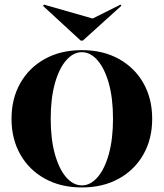

<svg xmlns="http://www.w3.org/2000/svg" viewBox="-20 -799 708 830"><path d="M333.9 11.3Q242.7 11.3 174.2 -26.6Q105.6 -64.5 67.7 -131.5Q29.8 -198.4 29.8 -285.5Q29.8 -372.6 67.7 -439.5Q105.6 -506.5 174.2 -544.4Q242.7 -582.3 333.9 -582.3Q425 -582.3 493.5 -544.4Q562.1 -506.5 600 -439.5Q637.9 -372.6 637.9 -285.5Q637.9 -198.4 600 -131.5Q562.1 -64.5 493.5 -26.6Q425 11.3 333.9 11.3ZM333.9 2.4Q371 2.4 401.6 -32.7Q432.3 -67.7 450.4 -132.7Q468.5 -197.6 468.5 -285.5Q468.5 -374.2 450.4 -438.7Q432.3 -503.2 401.6 -538.3Q371 -573.4 333.9 -573.4Q296.8 -573.4 266.1 -538.3Q235.5 -503.2 217.3 -438.7Q199.2 -374.2 199.2 -285.5Q199.2 -197.6 217.3 -132.7Q235.5 -67.7 266.1 -32.7Q296.8 2.4 333.9 2.4ZM500.8 -779 504.8 -774.2 337.9 -623.4H329L166.1 -773.4L170.2 -779L407.3 -711.3L321.8 -689.5Z"/></svg>

Font: Playfair 144pt SemiCondensed Black
Style: Regular
Weight: 900
Width: 4
Designer: Claus Eggers Sørensen
Foundry: Claus Eggers Sørensen
Version: Version 2.203